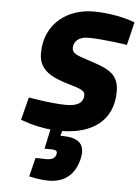

<svg xmlns="http://www.w3.org/2000/svg" viewBox="-53 -553 601 823"><g transform="rotate(5 247.5 -141.5)"><path d="M316 123C333 50 288 32 227 32H221L227 11C353 9 445 -50 445 -178C445 -255 397 -274 312 -301C258 -318 241 -326 241 -348C241 -375 262 -397 303 -397C368 -397 471 -381 471 -381L495 -480C495 -480 421 -511 315 -511C207 -511 107 -443 107 -313C107 -241 161 -213 246 -189C288 -177 308 -169 308 -151C308 -123 290 -102 235 -102C168 -102 72 -120 72 -120L47 -22C47 -22 101 1 176 9L158 93H180C202 93 216 95 211 113C207 129 195 137 169 137C153 137 123 136 123 136L103 217C103 217 146 228 187 228C256 228 300 191 316 123Z"/></g></svg>

Font: RazerF5
Style: Bold Italic
Weight: 700
Foundry: Razer Inc.
Version: Version 2